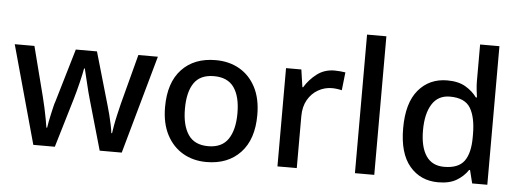

<svg xmlns="http://www.w3.org/2000/svg" viewBox="-50 -899 2833 1049"><g transform="rotate(5 1366.5 -375.0)"><path d="M447 -270Q441 -289 435 -313.5Q429 -338 423 -362.5Q417 -387 412 -408Q407 -429 404 -441H400Q398 -429 393.5 -408Q389 -387 383 -362.5Q377 -338 370.5 -313.5Q364 -289 358 -269L278 -1H160L11 -540H119L189 -267Q196 -239 203 -207.5Q210 -176 215 -148Q220 -120 223 -101H227Q229 -114 232.5 -133.5Q236 -153 241 -174.5Q246 -196 250.5 -216Q255 -236 260 -249L346 -540H462L546 -249Q552 -229 559 -201.5Q566 -174 571.5 -147.5Q577 -121 579 -102H583Q585 -118 590 -146Q595 -174 602.5 -206Q610 -238 617 -267L689 -540H796L645 -1H524Z M1365 -270Q1365 -136 1296 -63Q1227 10 1110 10Q1037 10 980.5 -23Q924 -56 891.5 -118.5Q859 -181 859 -270Q859 -404 927 -476.5Q995 -549 1113 -549Q1187 -549 1243.5 -516.5Q1300 -484 1332.5 -422Q1365 -360 1365 -270ZM968 -270Q968 -179 1002.5 -128Q1037 -77 1112 -77Q1187 -77 1221.5 -128Q1256 -179 1256 -270Q1256 -362 1221 -411.5Q1186 -461 1111 -461Q1036 -461 1002 -411.5Q968 -362 968 -270Z M1765 -549Q1779 -549 1795.5 -547.5Q1812 -546 1824 -544L1813 -445Q1802 -448 1787 -450Q1772 -452 1759 -452Q1719 -452 1683.5 -432Q1648 -412 1626.5 -374.5Q1605 -337 1605 -284V0H1499V-539H1583L1597 -443H1601Q1627 -486 1668 -517.5Q1709 -549 1765 -549Z M2030 0H1924V-760H2030Z M2381 10Q2284 10 2224.5 -60Q2165 -130 2165 -268Q2165 -407 2225 -478Q2285 -549 2383 -549Q2444 -549 2483 -526Q2522 -503 2546 -470H2552Q2550 -483 2547 -510Q2544 -537 2544 -558V-760H2650V0H2567L2549 -72H2544Q2521 -37 2482 -13.5Q2443 10 2381 10ZM2406 -77Q2484 -77 2516 -120.5Q2548 -164 2548 -251V-267Q2548 -361 2517.5 -411.5Q2487 -462 2405 -462Q2340 -462 2307 -409.5Q2274 -357 2274 -266Q2274 -175 2307 -126Q2340 -77 2406 -77Z"/></g></svg>

Font: Noto Sans Vithkuqi Medium
Style: Regular
Weight: 500
Version: Version 1.001